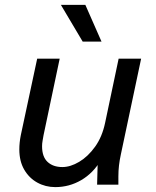

<svg xmlns="http://www.w3.org/2000/svg" viewBox="-20 -755 636 785"><path d="M59 -144Q59 -158 60.5 -172.5Q62 -187 65 -202L132 -515H224L158 -202Q156 -190 154 -179Q152 -168 152 -157Q152 -114 174.5 -93Q197 -72 235 -72Q268 -72 304 -93.5Q340 -115 369 -155.5Q398 -196 410 -254L465 -515H557L474 -123Q469 -100 466.5 -78.5Q464 -57 464 -34V0H377L380 -112L392 -100Q361 -47 312 -18.5Q263 10 206 10Q166 10 132.5 -8.5Q99 -27 79 -61.5Q59 -96 59 -144ZM229 -735H329L395 -585H318Z"/></svg>

Font: Radio Canada
Style: Italic
Weight: 400
Italic angle: -12°
Designer: Charles Daoud, Etienne Aubert Bonn, Alexandre Saumier Demers, Jacques Le Bailly
Foundry: Radio-Canada
Version: Version 2.104;gftools[0.9.28.dev5+ged2979d]